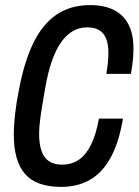

<svg xmlns="http://www.w3.org/2000/svg" viewBox="-20 -719 542 751"><path d="M219 12Q122 12 78 -38.5Q34 -89 34 -192Q34 -229 39 -273.5Q44 -318 54 -367Q74 -475 109.5 -549Q145 -623 200 -661Q255 -699 333 -699Q387 -699 424.5 -680.5Q462 -662 482 -624.5Q502 -587 502 -529Q502 -507 499.5 -482.5Q497 -458 492 -430H396Q400 -454 402 -474Q404 -494 404 -512Q404 -545 395.5 -567Q387 -589 369 -600.5Q351 -612 321 -612Q291 -612 266 -598Q241 -584 220 -555Q199 -526 183 -480.5Q167 -435 156 -370Q149 -331 144.5 -303Q140 -275 137.5 -255.5Q135 -236 134 -222Q133 -208 133 -196Q133 -154 143 -127Q153 -100 173 -87.5Q193 -75 222 -75Q261 -75 289 -94.5Q317 -114 336.5 -154Q356 -194 367 -255H461Q445 -161 412.5 -102Q380 -43 331.5 -15.5Q283 12 219 12Z"/></svg>

Font: Archivo ExtraCondensed Medium
Style: Italic
Weight: 500
Width: 2
Italic angle: -10°
Designer: Hector Gatti
Foundry: Omnibus-Type
Version: Version 2.001